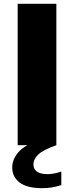

<svg xmlns="http://www.w3.org/2000/svg" viewBox="-20 -760 388 1005"><path d="M72.5 0V-740H275V0ZM200.5 225Q121 225 82.5 195.2Q44 165.5 44 116.5Q44 69.5 83.2 29.2Q122.5 -11 226.5 -36.5L275 0Q207 24 181 48.2Q155 72.5 155 101Q155 124.5 173 138Q191 151.5 230 151.5Q243.5 151.5 261 148.5Q278.5 145.5 301 138V209Q279 216 254.8 220.5Q230.5 225 200.5 225Z"/></svg>

Font: Encode Sans Expanded ExtraBold
Style: Regular
Weight: 800
Width: 7
Designer: Multiple Designers
Foundry: Impallari Type
Version: Version 3.000; ttfautohint (v1.8.3) -l 8 -r 50 -G 200 -x 14 